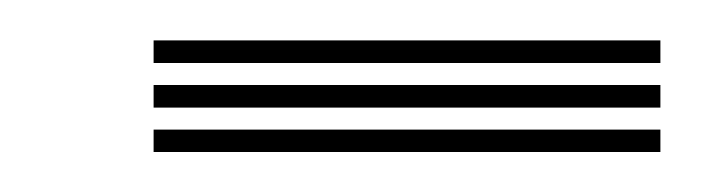

<svg xmlns="http://www.w3.org/2000/svg" viewBox="-20 -721 352 96"><path d="M310.2 -689.5H56.8V-700.8H310.2ZM310.2 -645H56.8V-656.2H310.2ZM310.2 -667.2H56.8V-678.5H310.2Z"/></svg>

Font: Big Shoulders Inline Display Thin
Style: Regular
Weight: 400
Version: Version 2.002